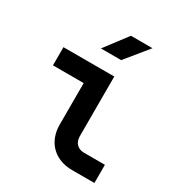

<svg xmlns="http://www.w3.org/2000/svg" viewBox="-183 -910 967 1034"><g transform="rotate(30 300.0 -392.5)"><path d="M350 -645 464 -785H330L224 -645ZM556 0V-113H426C387 -113 362 -139 362 -178V-550H46V-437H237V-178C237 -71 309 0 417 0Z"/></g></svg>

Font: Tekne LDO
Style: Bold
Weight: 700
Monospace: yes
Designer: Alessio Laiso, Mario Rullo, Paolo Rosset
Foundry: Alessio Laiso
Version: Version 1.000;hotconv 1.0.109;makeotfexe 2.5.65596